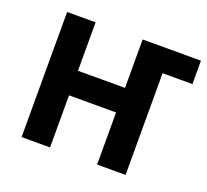

<svg xmlns="http://www.w3.org/2000/svg" viewBox="-99 -654 849 786"><g transform="rotate(20 325.5 -260.5)"><path d="M520 -431H650V-533H396V-322H191V-533H67V12H191V-215H396V12H520Z"/></g></svg>

Font: Repo DemiBold
Style: Regular
Weight: 600
Designer: Stefan Peev
Foundry: Context Ltd
Version: Version 1.502